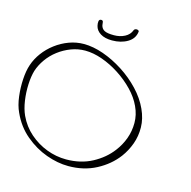

<svg xmlns="http://www.w3.org/2000/svg" viewBox="-135 -916 1075 1078"><g transform="rotate(15 402.5 -377.5)"><path d="M354.9 43Q292.9 43 226.4 19Q159.8 -5 102.1 -53.5Q44.4 -102 11.6 -175Q-6.2 -213 -12.3 -263.5Q-18.5 -314 -15.4 -363.5Q-12.4 -413 -0.4 -448Q12.6 -487 38.5 -522Q64.4 -557 100.2 -584Q135.9 -611 177.8 -626.5Q219.8 -642 263.8 -642Q317.8 -642 377.6 -621Q437.5 -600 495 -563Q552.5 -526 598.2 -477.5Q643.9 -429 668.4 -375Q692.4 -323 693.2 -272Q694 -221 677.5 -175.5Q661 -130 632.8 -92Q587.6 -32 516.3 5.5Q444.9 43 355.9 43ZM333.3 10Q418.3 10 484.6 -25.5Q550.9 -61 592.2 -116Q619.9 -152 635.9 -195.5Q651.8 -239 651.8 -286.5Q651.9 -334 630.3 -380Q609.9 -425 570.4 -466Q530.9 -507 481.5 -539Q432.2 -571 379.9 -589.5Q327.6 -608 280.6 -608Q238.6 -608 199.1 -593Q159.5 -578 125.9 -552.5Q92.3 -527 68.6 -493.5Q44.8 -460 33.1 -424Q23 -390 20.8 -343Q18.7 -296 25.5 -249Q32.4 -202 48.4 -167Q74.4 -111 119.5 -71.5Q164.6 -32 220 -11Q275.3 10 333.3 10ZM409.7 -702Q367.7 -702 342 -718Q316.3 -734 310.3 -760Q306.8 -775 308.7 -786.5Q310.5 -798 322.5 -798Q331.5 -798 333.6 -789Q334.7 -784 334.8 -779.5Q334.8 -775 336 -770Q340.4 -751 356.9 -742Q373.5 -733 412.5 -733Q447.5 -733 475.2 -747.5Q502.8 -762 512.6 -789Q514.4 -794 519.5 -796Q524.5 -798 528.5 -798Q533.5 -798 538.2 -795Q542.9 -792 541.8 -788Q537.3 -747 499.5 -724.5Q461.7 -702 409.7 -702Z"/></g></svg>

Font: Oooh Baby
Style: Normal
Weight: 400
Designer: Robert E. Leuschke
Foundry: Robert E. Leuschke
Version: Version 1.011; ttfautohint (v1.8.3)